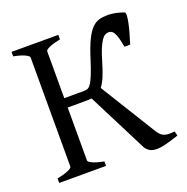

<svg xmlns="http://www.w3.org/2000/svg" viewBox="-115 -732 827 847"><g transform="rotate(-20 298.0 -308.0)"><path d="M585.9 -18.1Q553.7 -7.3 527.1 -0.2Q500.5 6.8 481.4 6.8Q460 6.8 447.8 -1Q435.5 -8.8 428.7 -20L286.1 -301.3Q282.2 -300.8 278.3 -300.5Q274.4 -300.3 270 -300.3Q260.3 -300.3 246.8 -300Q233.4 -299.8 219.7 -299.8H173.3V-50.8Q173.3 -44.9 190.9 -36.4Q208.5 -27.8 244.1 -21V0H24.4V-21Q57.6 -27.8 76.4 -35.9Q95.2 -43.9 95.2 -50.8V-564Q95.2 -569.8 77.4 -578.6Q59.6 -587.4 24.4 -594.2V-615.2H244.1V-594.2Q210.9 -587.4 192.1 -579.1Q173.3 -570.8 173.3 -564V-343.8H261.7Q272.5 -343.8 280.8 -345.9Q289.1 -348.1 297.6 -359.6Q306.2 -371.1 316.4 -395.8Q326.7 -420.4 340.8 -465.3Q357.4 -518.1 372.6 -549.3Q387.7 -580.6 403.8 -596.9Q419.9 -613.3 438.5 -618.2Q457 -623 481.4 -623Q488.8 -623 497.8 -621.8Q506.8 -620.6 516.6 -618.7Q526.4 -616.7 535.9 -613.8Q545.4 -610.8 553.2 -607.9Q557.6 -606 557.4 -593.5Q557.1 -581.1 553.2 -561.5Q549.3 -542 542.5 -517.3Q535.6 -492.7 527.3 -466.3H500.5Q495.6 -492.7 491 -509Q486.3 -525.4 481 -534.4Q475.6 -543.5 469.5 -546.9Q463.4 -550.3 456.1 -550.3Q447.8 -550.3 439.5 -545.9Q431.2 -541.5 422.6 -529.1Q414.1 -516.6 404.8 -494.6Q395.5 -472.7 385.3 -437Q374 -398.9 363.3 -373Q352.5 -347.2 339.8 -331.1L502.4 -67.9Q509.8 -57.1 516.6 -50.8Q523.4 -44.4 532.2 -41.3Q541 -38.1 552.5 -37.8Q564 -37.6 580.6 -39.1Z"/></g></svg>

Font: Gentium Unicode
Style: Regular
Weight: 400
Version: Version 1.009